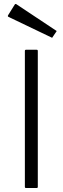

<svg xmlns="http://www.w3.org/2000/svg" viewBox="-20 -1025 315 965"><path d="M111 -80Q105 -80 105 -86V-769Q105 -775 111 -775H164Q170 -775 170 -769V-86Q170 -80 164 -80ZM21 -949 54 -1002Q58 -1007 62 -1004L265 -869L242 -835L23 -940Q17 -943 21 -949Z"/></svg>

Font: Gowun Dodum
Style: Regular
Weight: 400
Designer: Yanghee Ryu
Foundry: Yanghee Ryu
Version: Version 2.000